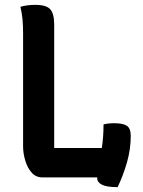

<svg xmlns="http://www.w3.org/2000/svg" viewBox="-20 -730 590 790"><path d="M155 0Q128 0 110.5 -19.5Q93 -39 84 -69Q75 -99 75 -128V-594Q75 -626 72.5 -651.5Q70 -677 64 -702Q78 -706 92.5 -708Q107 -710 125 -710Q171 -710 187 -691.5Q203 -673 203 -629V-121H399Q402 -141 404 -165Q406 -189 406 -218Q424 -223 450 -223Q487 -223 502.5 -212Q518 -201 518 -172Q518 -116 502.5 -62Q487 -8 464 40Q419 40 399.5 30Q380 20 380 4Q380 2 380 0Z"/></svg>

Font: Recursive Sn Csl St SmB
Style: Regular
Weight: 600
Version: Version 1.079;hotconv 1.0.112;makeotfexe 2.5.65598; ttfautoh